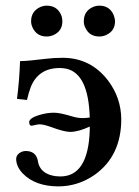

<svg xmlns="http://www.w3.org/2000/svg" viewBox="-20 -646 492 678"><path d="M275.9 -570.8Q275.9 -607.4 309.1 -621.6Q319.8 -626 331.1 -626Q366.2 -626 380.9 -594.2Q385.7 -582.5 386.2 -570.8Q386.2 -536.1 354 -522Q343.3 -517.1 331.1 -517.1Q295.4 -517.1 281.2 -548.3Q275.9 -559.1 275.9 -570.8ZM89.8 -570.8Q89.8 -606 122.1 -621.1Q133.8 -626 145 -626Q181.6 -626 195.8 -593.3Q200.2 -582.5 200.2 -570.8Q200.2 -536.1 168.5 -522Q156.7 -517.1 145 -517.1Q109.9 -517.1 95.2 -548.3Q89.8 -559.6 89.8 -570.8ZM296.9 -231Q292.5 -385.7 214.4 -403.3Q202.6 -405.8 190.9 -405.8Q115.2 -405.8 88.4 -337.9Q81.5 -319.8 75.2 -293L40 -296.9Q48.3 -359.4 50.8 -430.2Q76.7 -430.2 143.1 -438.5Q170.4 -441.9 201.2 -441.9Q300.3 -441.9 361.8 -361.3Q407.7 -300.3 408.2 -225.1Q408.2 -95.7 314.5 -28.8Q256.3 11.7 187 12.2Q104.5 12.2 60.1 -33.7Q37.6 -57.6 37.1 -84Q37.1 -101.6 57.6 -110.4Q64.9 -112.8 70.8 -112.8Q106.9 -112.8 113.8 -78.1Q114.3 -76.7 113.8 -76.2Q121.6 -31.7 176.3 -23.9Q185.1 -22.9 192.9 -22.9Q291.5 -22.9 296.9 -185.5Q296.9 -192.4 296.9 -199.2Q258.3 -180.7 228 -180.2Q206.5 -180.2 158.2 -198.2Q134.8 -206.5 120.1 -207Q113.3 -207 102.1 -204.1Q93.3 -202.1 89.8 -202.1Q83.5 -203.1 83 -214.8Q83 -230.5 127 -242.2Q149.4 -248 170.9 -248Q191.9 -248 234.9 -234.9Q254.4 -229 271 -229Q281.7 -229 296.9 -231Z"/></svg>

Font: Linux Libertine O
Style: Bold
Weight: 700
Designer: Philipp H. Poll
Foundry: Philipp H. Poll
Version: Version 5.0.0